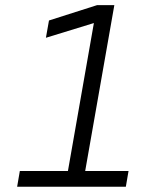

<svg xmlns="http://www.w3.org/2000/svg" viewBox="-20 -713 626 733"><path d="M45.4 0H460.4L470.7 -60.1H305.2L416.5 -693.4H350.6L167 -634.8L155.3 -568.8L338.4 -625L239.3 -60.1H55.7Z"/></svg>

Font: Cascadia Code NF Light
Style: Italic
Weight: 300
Italic angle: -10°
Monospace: yes
Designer: Aaron Bell
Foundry: Saja Typeworks
Version: Version 2404.023